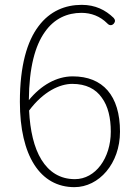

<svg xmlns="http://www.w3.org/2000/svg" viewBox="-20 -759 561 792"><path d="M165 -627C204 -683 258 -706 316 -706C356 -706 393 -692 422 -663C430 -654 440 -652 449 -661C456 -669 456 -677 449 -685C415 -718 373 -739 317 -739C250 -739 186 -714 139 -651C92 -589 62 -489 62 -339C62 -116 146 13 287 13C388 13 475 -84 475 -216C475 -365 404 -444 280 -444C213 -444 149 -407 99 -346C100 -481 125 -571 165 -627ZM400 -356C426 -321 437 -272 437 -216C437 -107 374 -20 289 -20C227 -20 182 -50 151 -100C120 -150 104 -221 100 -303C159 -382 227 -413 278 -413C335 -413 375 -392 400 -356Z"/></svg>

Font: GenSenRounded2 TW EL
Style: Regular
Weight: 250
Version: Version 2.100;PS 2.1;hotconv 16.6.51;makeotf.lib2.5.65220 DE